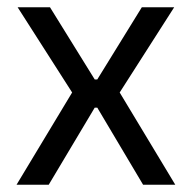

<svg xmlns="http://www.w3.org/2000/svg" viewBox="-20 -508 528 528"><path d="M25.5 0 185.5 -265.5V-242.5L28.5 -488H117.5L240.5 -289.5H247.5L370 -488H459L302 -242.5V-265.5L462 0H373.5L247.5 -212H240.5L114 0Z"/></svg>

Font: Anek Gujarati
Style: Regular
Weight: 400
Designer: Mrunmayee Ghaisas (Gujarati), Yesha Goshar (Latin)
Foundry: Ek Type
Version: Version 1.003